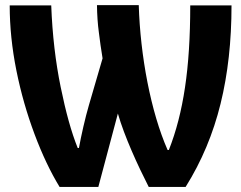

<svg xmlns="http://www.w3.org/2000/svg" viewBox="-20 -734 947 754"><path d="M366.2 0 442.9 -288.1C468.8 -197.8 520.5 -85.4 564 0H709C772 -100.6 817.4 -209.5 846.2 -326.7C875 -443.4 889.2 -572.3 889.2 -712.9H727.1C727.1 -588.9 720.2 -481.4 706.5 -390.6C692.9 -299.3 671.9 -217.8 643.1 -145H638.2C572.3 -294.4 530.8 -515.1 524.9 -713.9H360.8C361.3 -675.3 363.8 -639.6 368.2 -606.9C372.1 -574.2 377 -540.5 382.8 -504.9L329.1 -320.8C314.9 -272.5 298.8 -201.7 290 -152.8H285.2C260.3 -214.4 238.3 -293.9 218.3 -392.1C198.2 -490.2 185.5 -597.2 181.2 -712.9H18.1C18.1 -629.4 26.9 -544.4 44.4 -457C62 -369.6 85.9 -286.6 115.7 -207C145.5 -127.4 178.2 -58.6 213.9 0Z"/></svg>

Font: Avrile Sans
Style: Bold
Weight: 700
Designer: Monotype Design Team, Google (font), Stefan Peev (BGR Cyrillic), Cristiano Sobral (main changes)
Foundry: The Avrile Sans Project Authors
Version: Version 3.110